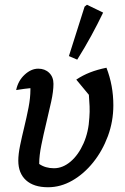

<svg xmlns="http://www.w3.org/2000/svg" viewBox="-20 -779 525 808"><path d="M182 9Q122 9 89.5 -20.5Q57 -50 57 -103Q57 -130 64.5 -166.5Q72 -203 82 -244Q92 -285 100 -326Q108 -367 108 -402Q108 -405 108 -408Q96 -407 81.5 -405Q67 -403 48 -400Q56 -439 83.5 -464.5Q111 -490 141 -490Q169 -490 187 -472.5Q205 -455 205 -426Q205 -395 195.5 -351.5Q186 -308 174.5 -260.5Q163 -213 154 -168.5Q145 -124 145 -91V-89Q171 -71 207 -71Q244 -71 277 -99Q310 -127 331.5 -175.5Q353 -224 356 -284Q358 -309 357 -331.5Q356 -354 354 -380L301 -444Q328 -462 358.5 -474Q389 -486 428 -494Q457 -419 457 -336Q457 -268 434 -206Q411 -144 372 -95.5Q333 -47 284 -19Q235 9 182 9ZM305 -528 270 -543 336 -751 346 -759 414 -726Q391 -678 364 -628.5Q337 -579 305 -528Z"/></svg>

Font: Piazzolla Medium
Style: Italic
Weight: 500
Italic angle: -11.3°
Designer: Juan Pablo del Peral
Foundry: Huerta Tipografica
Version: Version 1.330